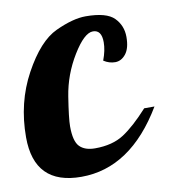

<svg xmlns="http://www.w3.org/2000/svg" viewBox="-78 -566 560 628"><g transform="rotate(-10 202.5 -251.5)"><path d="M-13.2 -152.8Q-13.2 -267.6 37.8 -361.3Q88.9 -455.1 147 -481.9Q205.1 -508.8 247.1 -508.8Q316.4 -508.8 341.8 -482.9Q367.2 -457 367.2 -419.4Q367.2 -381.8 352.3 -363Q337.4 -344.2 316.9 -344.2Q296.9 -344.2 278.8 -356Q291 -388.2 291 -415Q291 -456.1 262.2 -456.1Q233.4 -456.1 195.3 -393.8Q157.2 -331.5 146 -260.5Q134.8 -189.5 134.8 -163.1Q134.8 -113.3 152.1 -95.7Q169.4 -78.1 203.1 -78.1Q261.2 -78.1 299.1 -102.8Q336.9 -127.4 383.8 -179.2H418Q307.6 5.9 143.1 5.9Q-13.2 5.9 -13.2 -152.8Z"/></g></svg>

Font: Lobster-Regular
Style: Regular
Weight: 400
Designer: Pablo Impallari
Foundry: Pablo Impallari
Version: Version 1.007; ttfautohint (v1.1) -l 8 -r 50 -G 50 -x 14 -D 